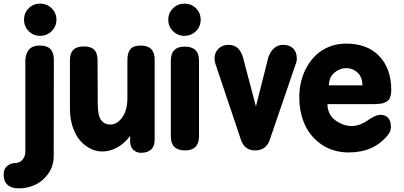

<svg xmlns="http://www.w3.org/2000/svg" viewBox="-129 -832 2234 1062"><path d="M92.8 -812Q130.4 -812 156.7 -786.1Q183.1 -760.3 183.1 -723.1Q183.1 -686 156.7 -659.9Q130.4 -633.8 92.8 -633.8Q55.7 -633.8 29.8 -659.7Q3.9 -685.5 3.9 -723.1Q3.9 -760.7 29.8 -786.4Q55.7 -812 92.8 -812ZM168 40 168.9 -502.9Q168.9 -580.1 91.8 -580.1Q53.7 -580.1 34.4 -561Q15.1 -542 11.2 -502.9V7.8Q11.2 32.7 -4.6 51.3Q-20.5 69.8 -44.9 69.8Q-68.4 69.8 -88.6 85.4Q-108.9 101.1 -108.9 133.8Q-108.9 170.4 -87.4 190.2Q-65.9 210 -24.9 210Q21.5 210 63.7 190.9Q106 171.9 135.5 132.1Q165 92.3 168 40Z M410.6 -498 411.6 -258.8Q411.6 -191.9 430.4 -167.5Q449.2 -143.1 481 -143.1Q519 -143.1 547.4 -182.9Q575.7 -222.7 575.7 -291V-501Q575.7 -540.5 592.5 -560.3Q609.4 -580.1 649.9 -580.1Q726.6 -580.1 726.6 -501V-61Q726.6 13.2 649.9 13.2Q627 13.2 609.1 -2.7Q591.3 -18.6 590.8 -49.8V-80.1Q559.6 -38.6 519.3 -16.4Q479 5.9 437 5.9Q402.3 5.9 370.4 -10.3Q338.4 -26.4 313.2 -55.7Q288.1 -85 272.9 -130.6Q257.8 -176.3 257.8 -231V-498Q257.8 -537.6 276.6 -556.4Q295.4 -575.2 334 -575.2Q374 -575.2 392.3 -556.6Q410.6 -538.1 410.6 -498Z M815.9 -78.1V-497.1Q815.9 -574.2 892.6 -574.2Q971.7 -574.2 971.7 -497.1V-78.1Q971.7 0 893.6 0Q815.9 0 815.9 -78.1ZM890.6 -812Q928.7 -812 954.8 -786.4Q981 -760.7 981 -723.1Q981 -685.5 954.8 -659.7Q928.7 -633.8 890.6 -633.8Q854 -633.8 827.9 -659.9Q801.8 -686 801.8 -723.1Q801.8 -760.3 827.9 -786.1Q854 -812 890.6 -812Z M1215.3 -513.2 1286.6 -243.2 1355.5 -516.1Q1380.9 -584 1437.5 -584Q1472.2 -584 1492.4 -564.2Q1512.7 -544.4 1512.7 -507.8Q1512.7 -489.7 1506.3 -477.1L1362.3 -56.2Q1342.3 0 1281.7 0Q1224.6 0 1204.6 -56.2L1062.5 -479Q1057.6 -495.1 1057.6 -507.8Q1057.6 -542 1079.6 -563Q1101.6 -584 1134.8 -584Q1196.3 -584 1215.3 -513.2Z M1785.2 -590.8Q1903.8 -590.8 1969.5 -521Q2035.2 -451.2 2035.2 -333Q2035.2 -316.9 2032 -304.4Q2028.8 -292 2024.4 -283.9Q2020 -275.9 2010 -270.3Q2000 -264.6 1992.7 -262Q1985.4 -259.3 1969 -257.8Q1952.6 -256.3 1942.6 -256.1Q1932.6 -255.9 1911.1 -255.9H1682.1Q1682.1 -230.5 1691.9 -209Q1701.7 -187.5 1716.3 -174.3Q1731 -161.1 1749.3 -151.9Q1767.6 -142.6 1784.2 -138.7Q1800.8 -134.8 1814.5 -134.8Q1840.3 -134.8 1864.7 -144.5Q1889.2 -154.3 1904.5 -165.8Q1919.9 -177.2 1939.5 -187Q1959 -196.8 1976.6 -196.8Q2002 -196.8 2017.6 -180.2Q2033.2 -163.6 2033.2 -130.9Q2033.2 -103.5 2016.1 -85Q1939 11.2 1800.3 11.2Q1715.3 11.2 1652.1 -31Q1588.9 -73.2 1557.6 -141.6Q1526.4 -210 1526.4 -293.9Q1526.4 -339.8 1537.1 -383.1Q1547.9 -426.3 1569.6 -464.1Q1591.3 -502 1621.8 -530Q1652.3 -558.1 1694.3 -574.5Q1736.3 -590.8 1785.2 -590.8ZM1690.4 -359.9H1875.5Q1875.5 -405.3 1849.1 -430.2Q1822.8 -455.1 1787.1 -455.1Q1749.5 -455.1 1720 -429.4Q1690.4 -403.8 1690.4 -359.9Z"/></svg>

Font: BPreplay
Style: Bold
Weight: 700
Designer: Magenta/George Triantafyllakos
Foundry: Magenta/George Triantafyllakos
Version: Version 1.00